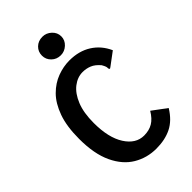

<svg xmlns="http://www.w3.org/2000/svg" viewBox="-248 -902 996 996"><g transform="rotate(-45 250.0 -403.5)"><path d="M279 11Q211 11 154.5 -22.5Q98 -56 64.5 -127Q31 -198 31 -308Q31 -400 53.5 -462.5Q76 -525 113 -562Q150 -599 194.5 -615.5Q239 -632 283 -632Q353 -632 403.5 -600Q454 -568 480 -510L409 -457L401 -452L396 -460Q397 -467 394.5 -474.5Q392 -482 384 -496Q362 -522 338.5 -531.5Q315 -541 289 -541Q251 -541 217.5 -515Q184 -489 163.5 -438.5Q143 -388 143 -313Q143 -205 182.5 -143.5Q222 -82 282 -82Q319 -82 346 -98Q373 -114 395 -151L473 -93Q438 -36 390.5 -12.5Q343 11 279 11ZM271 -682Q241 -682 220.5 -702Q200 -722 200 -750Q200 -779 220 -798.5Q240 -818 271 -818Q299 -818 320.5 -798Q342 -778 342 -750Q342 -722 320.5 -702Q299 -682 271 -682Z"/></g></svg>

Font: Ligconsolata
Style: Bold
Weight: 700
Monospace: yes
Designer: Raph Levien, Cyreal, Brenton Simpson
Foundry: Raph Levien, Cyreal, Google
Version: Version 3.001; ttfautohint (v1.8.2.53-6de2)